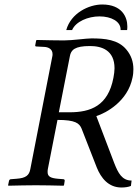

<svg xmlns="http://www.w3.org/2000/svg" viewBox="-20 -825 614 855"><path d="M387 -654C363 -654 303 -645 265 -645C227 -645 189 -646 144 -647L141 -645L137 -624C136 -620 138 -618 142 -618L179 -616C193 -615 214 -608 214 -584C214 -581 214 -577 213 -574L115 -72C110 -44 95 -32 54 -29L29 -27C24 -27 21 -24 20 -19L16 0L18 2C63 1 102 0 140 0C178 0 217 1 262 2L265 0L268 -19C269 -24 266 -27 262 -27L237 -29C205 -32 192 -39 192 -59C192 -63 192 -67 193 -72L236 -291C316 -291 333 -276 343 -253L411 -79C430 -32 463 10 521 10C535 10 552 8 563 3L566 -21C523 -21 506 -55 489 -98L409 -308C453 -322 549 -374 570 -479C573 -492 574 -505 574 -517C574 -550 564 -579 543 -604C506 -649 447 -654 387 -654ZM381 -620C432 -620 490 -602 490 -521C490 -509 488 -494 485 -478C461 -353 383 -325 290 -325H242L291 -574C296 -603 313 -620 381 -620ZM435 -805C376 -805 296 -767 275 -691H301C317 -729 372 -752 423 -752C476 -752 517 -729 517 -694V-691H546C547 -697 547 -702 547 -708C547 -748 524 -805 435 -805Z"/></svg>

Font: Libertinus Serif
Style: Italic
Weight: 400
Italic angle: -12°
Designer: Philipp H. Poll, Khaled Hosny
Foundry: Caleb Maclennan
Version: Version 7.050;RELEASE